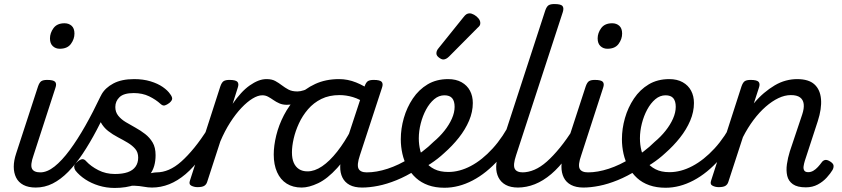

<svg xmlns="http://www.w3.org/2000/svg" viewBox="-20 -910 4162 949"><path d="M157 17Q120 17 95.5 4Q71 -9 59.5 -32.5Q48 -56 48 -86Q48 -116 60 -152L168 -483Q175 -503 184.5 -509Q194 -515 213 -515Q244 -515 252.5 -505.5Q261 -496 254 -476L146 -143Q129 -95 138 -76.5Q147 -58 180 -58Q194 -58 200 -46.5Q206 -35 203.5 -20.5Q201 -6 189.5 5.5Q178 17 157 17ZM275 -669Q255 -669 241 -682Q227 -695 227 -720Q227 -747 244.5 -771Q262 -795 299 -795Q320 -795 334 -782.5Q348 -770 348 -744Q348 -717 330.5 -693Q313 -669 275 -669Z M156 17Q142 17 136.5 5.5Q131 -6 134 -20.5Q137 -35 148.5 -46.5Q160 -58 179 -58Q213 -58 249.5 -87Q286 -116 324.5 -168Q363 -220 401.5 -288Q440 -356 477 -434Q484 -450 499 -447.5Q514 -445 524 -432.5Q534 -420 528 -407Q492 -332 458 -267.5Q424 -203 389 -150.5Q354 -98 317 -60.5Q280 -23 240.5 -3Q201 17 156 17Z M617 -17Q646 -29 672.5 -38.5Q699 -48 720.5 -53Q742 -58 756 -58Q765 -58 767 -46.5Q769 -35 765 -20.5Q761 -6 752.5 5.5Q744 17 732 17Q712 17 691 13Q670 9 644.5 8Q619 7 585 13ZM547 19Q506 19 468.5 7.5Q431 -4 401.5 -23.5Q372 -43 353 -67Q347 -76 346.5 -86Q346 -96 361 -109Q374 -121 385 -123Q396 -125 406 -113Q429 -88 466 -69Q503 -50 548 -50Q586 -50 611.5 -59Q637 -68 650 -86.5Q663 -105 663 -131Q663 -157 648.5 -174Q634 -191 611.5 -204.5Q589 -218 563 -231.5Q537 -245 514.5 -262.5Q492 -280 477.5 -306.5Q463 -333 463 -372Q463 -409 481.5 -442.5Q500 -476 540.5 -497.5Q581 -519 643 -519Q688 -519 724 -508Q760 -497 784.5 -480Q809 -463 821 -445Q831 -432 831 -422.5Q831 -413 817 -401Q805 -392 795 -389Q785 -386 774 -396Q750 -418 717 -434Q684 -450 641 -450Q592 -450 571 -430Q550 -410 550 -381Q550 -356 564.5 -338Q579 -320 601.5 -306.5Q624 -293 649.5 -279Q675 -265 697.5 -247.5Q720 -230 734.5 -205.5Q749 -181 749 -143Q749 -85 722 -49Q695 -13 649 3Q603 19 547 19Z M731 17Q717 17 710.5 5.5Q704 -6 706.5 -20.5Q709 -35 721 -46.5Q733 -58 754 -58Q784 -58 814.5 -71Q845 -84 876 -111.5Q907 -139 940.5 -180Q974 -221 1009 -277Q1018 -290 1030 -289Q1042 -288 1048.5 -278.5Q1055 -269 1049 -257Q1013 -187 975 -135Q937 -83 897.5 -49.5Q858 -16 816.5 0.5Q775 17 731 17Z M956 15Q940 15 926 8Q912 1 919 -18L1069 -483Q1076 -503 1085.5 -509Q1095 -515 1114 -515Q1145 -515 1153.5 -505.5Q1162 -496 1155 -476L1130 -397Q1150 -426 1171 -449Q1192 -472 1214 -487.5Q1236 -503 1256.5 -511Q1277 -519 1297 -519Q1316 -519 1323 -507Q1330 -495 1326 -479Q1322 -463 1309 -451Q1296 -439 1276 -439Q1255 -439 1228.5 -423Q1202 -407 1173.5 -377Q1145 -347 1118 -305Q1091 -263 1069 -211L1004 -11Q1000 2 989.5 8.5Q979 15 956 15Z M1398 -392Q1377 -392 1361 -399Q1345 -406 1331.5 -415.5Q1318 -425 1305 -432Q1292 -439 1277 -439Q1258 -439 1252 -451Q1246 -463 1250 -479Q1254 -495 1266.5 -507Q1279 -519 1298 -519Q1324 -519 1341 -509.5Q1358 -500 1373 -488.5Q1388 -477 1405.5 -467.5Q1423 -458 1450 -458Q1464 -458 1482.5 -464Q1501 -470 1512 -477Q1525 -487 1532 -481.5Q1539 -476 1540.5 -464.5Q1542 -453 1537.5 -441.5Q1533 -430 1523 -425Q1505 -415 1481.5 -408Q1458 -401 1436 -396.5Q1414 -392 1398 -392Z M1471 17Q1428 17 1397 -2.5Q1366 -22 1349.5 -59Q1333 -96 1333 -146Q1333 -190 1345.5 -241Q1358 -292 1383.5 -341Q1409 -390 1447.5 -430.5Q1486 -471 1538 -495Q1590 -519 1656 -519Q1699 -519 1740 -502.5Q1781 -486 1814 -461L1801 -392Q1758 -420 1724.5 -430Q1691 -440 1658 -440Q1607 -440 1568.5 -421Q1530 -402 1502.5 -370Q1475 -338 1457.5 -300Q1440 -262 1431.5 -224.5Q1423 -187 1423 -157Q1423 -126 1432 -105.5Q1441 -85 1458 -74Q1475 -63 1500 -63Q1535 -63 1572 -88Q1609 -113 1646.5 -160.5Q1684 -208 1718 -273L1740 -229Q1696 -134 1647 -80Q1598 -26 1552.5 -4.5Q1507 17 1471 17ZM1770 17Q1732 17 1708 4Q1684 -9 1672.5 -32.5Q1661 -56 1661.5 -86.5Q1662 -117 1673 -152L1782 -483Q1789 -503 1798.5 -509Q1808 -515 1827 -515Q1858 -515 1866.5 -505.5Q1875 -496 1868 -476L1759 -143Q1743 -95 1752 -76.5Q1761 -58 1793 -58Q1807 -58 1812.5 -46.5Q1818 -35 1816 -20.5Q1814 -6 1802.5 5.5Q1791 17 1770 17Z M1770 17Q1751 17 1745 5.5Q1739 -6 1743.5 -20.5Q1748 -35 1761 -46.5Q1774 -58 1793 -58Q1841 -58 1896 -76Q1951 -94 2005 -128Q2016 -136 2026 -130.5Q2036 -125 2042 -113Q2048 -101 2047.5 -88.5Q2047 -76 2037 -70Q1988 -39 1940 -19.5Q1892 0 1849 8.5Q1806 17 1770 17Z M2003 -121Q2037 -138 2067.5 -161Q2098 -184 2123 -209Q2153 -234 2176.5 -263.5Q2200 -293 2213.5 -323.5Q2227 -354 2227 -382Q2227 -410 2215 -424.5Q2203 -439 2176 -439Q2162 -439 2155.5 -451Q2149 -463 2150.5 -479Q2152 -495 2163 -507Q2174 -519 2195 -519Q2234 -519 2261.5 -503.5Q2289 -488 2303 -461.5Q2317 -435 2317 -401Q2317 -357 2298.5 -313.5Q2280 -270 2248 -229.5Q2216 -189 2175 -153Q2145 -125 2108.5 -101Q2072 -77 2034 -57Z M2177 18Q2132 18 2097 5.5Q2062 -7 2036.5 -30Q2011 -53 1994 -83.5Q1977 -114 1969 -149.5Q1961 -185 1961 -222Q1961 -274 1976 -326.5Q1991 -379 2020.5 -423Q2050 -467 2093.5 -493Q2137 -519 2195 -519Q2206 -519 2209.5 -507Q2213 -495 2209.5 -479Q2206 -463 2197.5 -451Q2189 -439 2177 -439Q2149 -439 2126 -419.5Q2103 -400 2086 -368.5Q2069 -337 2059.5 -299.5Q2050 -262 2050 -226Q2050 -195 2057.5 -165Q2065 -135 2082 -111.5Q2099 -88 2127 -74Q2155 -60 2196 -60Q2251 -60 2307 -89.5Q2363 -119 2415 -176Q2467 -233 2508 -315Q2513 -323 2526 -322.5Q2539 -322 2549 -314.5Q2559 -307 2552 -291Q2508 -192 2446.5 -123Q2385 -54 2316 -18Q2247 18 2177 18Z M2171 -616Q2162 -616 2149.5 -625.5Q2137 -635 2137 -646Q2137 -653 2139.5 -659Q2142 -665 2147 -671L2270 -824Q2279 -836 2286 -840Q2293 -844 2301 -844Q2311 -844 2323.5 -837Q2336 -830 2345 -819Q2354 -808 2354 -796Q2354 -788 2350.5 -783Q2347 -778 2341 -773L2200 -631Q2185 -616 2171 -616Z M2541 17Q2504 17 2480 4Q2456 -9 2444 -32.5Q2432 -56 2432.5 -86Q2433 -116 2445 -152L2675 -858Q2682 -878 2691.5 -884Q2701 -890 2720 -890Q2752 -890 2760 -880.5Q2768 -871 2762 -851L2531 -143Q2515 -95 2524 -76.5Q2533 -58 2565 -58Q2579 -58 2585 -46.5Q2591 -35 2588.5 -20.5Q2586 -6 2574 5.5Q2562 17 2541 17Z M2538 17Q2524 17 2517.5 5.5Q2511 -6 2513.5 -20.5Q2516 -35 2528 -46.5Q2540 -58 2561 -58Q2591 -58 2621.5 -71Q2652 -84 2683 -111.5Q2714 -139 2747.5 -180Q2781 -221 2816 -277Q2825 -290 2837 -289Q2849 -288 2855.5 -278.5Q2862 -269 2856 -257Q2820 -187 2782 -135Q2744 -83 2704.5 -49.5Q2665 -16 2623.5 0.5Q2582 17 2538 17Z M2864 17Q2827 17 2802.5 4Q2778 -9 2766.5 -32.5Q2755 -56 2755 -86Q2755 -116 2767 -152L2875 -483Q2882 -503 2891.5 -509Q2901 -515 2920 -515Q2951 -515 2959.5 -505.5Q2968 -496 2961 -476L2853 -143Q2836 -95 2845 -76.5Q2854 -58 2887 -58Q2901 -58 2907 -46.5Q2913 -35 2910.5 -20.5Q2908 -6 2896.5 5.5Q2885 17 2864 17ZM2982 -669Q2962 -669 2948 -682Q2934 -695 2934 -720Q2934 -747 2951.5 -771Q2969 -795 3006 -795Q3027 -795 3041 -782.5Q3055 -770 3055 -744Q3055 -717 3037.5 -693Q3020 -669 2982 -669Z M2863 17Q2844 17 2838 5.5Q2832 -6 2836.5 -20.5Q2841 -35 2854 -46.5Q2867 -58 2886 -58Q2934 -58 2989 -76Q3044 -94 3098 -128Q3109 -136 3119 -130.5Q3129 -125 3135 -113Q3141 -101 3140.5 -88.5Q3140 -76 3130 -70Q3081 -39 3033 -19.5Q2985 0 2942 8.5Q2899 17 2863 17Z M3096 -121Q3130 -138 3160.5 -161Q3191 -184 3216 -209Q3246 -234 3269.5 -263.5Q3293 -293 3306.5 -323.5Q3320 -354 3320 -382Q3320 -410 3308 -424.5Q3296 -439 3269 -439Q3255 -439 3248.5 -451Q3242 -463 3243.5 -479Q3245 -495 3256 -507Q3267 -519 3288 -519Q3327 -519 3354.5 -503.5Q3382 -488 3396 -461.5Q3410 -435 3410 -401Q3410 -357 3391.5 -313.5Q3373 -270 3341 -229.5Q3309 -189 3268 -153Q3238 -125 3201.5 -101Q3165 -77 3127 -57Z M3270 18Q3225 18 3189.5 5.5Q3154 -7 3129 -30Q3104 -53 3087 -83.5Q3070 -114 3062 -149.5Q3054 -185 3054 -222Q3054 -274 3069 -326.5Q3084 -379 3113.5 -423Q3143 -467 3186.5 -493Q3230 -519 3288 -519Q3299 -519 3302.5 -507Q3306 -495 3302.5 -479Q3299 -463 3290.5 -451Q3282 -439 3270 -439Q3242 -439 3219 -419.5Q3196 -400 3179 -368.5Q3162 -337 3152.5 -299.5Q3143 -262 3143 -226Q3143 -195 3150.5 -165Q3158 -135 3175 -111.5Q3192 -88 3220 -73.5Q3248 -59 3289 -59Q3345 -59 3402 -89Q3459 -119 3511.5 -176Q3564 -233 3605 -315Q3609 -323 3620.5 -322.5Q3632 -322 3640.5 -314.5Q3649 -307 3642 -291Q3598 -192 3537 -123Q3476 -54 3407.5 -18Q3339 18 3270 18Z M3963 16Q3921 16 3899 0.5Q3877 -15 3871 -41Q3865 -67 3869.5 -98.5Q3874 -130 3884 -162L3945 -344Q3955 -374 3952.5 -395.5Q3950 -417 3934.5 -428.5Q3919 -440 3889 -440Q3859 -440 3827.5 -425Q3796 -410 3764.5 -382.5Q3733 -355 3704.5 -317Q3676 -279 3652 -232L3580 -11Q3576 2 3565.5 8.5Q3555 15 3532 15Q3516 15 3502 8Q3488 1 3495 -18L3645 -483Q3652 -503 3661.5 -509Q3671 -515 3690 -515Q3721 -515 3729.5 -505.5Q3738 -496 3731 -476L3706 -399Q3730 -428 3756 -450Q3782 -472 3809 -488Q3836 -504 3864 -511.5Q3892 -519 3920 -519Q3977 -519 4005.5 -493Q4034 -467 4038 -420Q4042 -373 4022 -311L3958 -115Q3954 -102 3952 -89Q3950 -76 3955 -67.5Q3960 -59 3975 -59Q3988 -59 4000 -66Q4012 -73 4022.5 -84.5Q4033 -96 4041 -107Q4047 -116 4057 -119Q4067 -122 4083 -112Q4099 -102 4100 -91.5Q4101 -81 4095 -70Q4085 -53 4066.5 -32.5Q4048 -12 4022 2Q3996 16 3963 16Z"/></svg>

Font: Playwrite DK Uloopet
Style: Regular
Weight: 400
Designer: Veronika Burian, José Scaglione
Foundry: TypeTogether
Version: Version 1.002